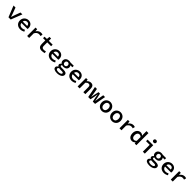

<svg xmlns="http://www.w3.org/2000/svg" viewBox="1127 -4222 7928 7928"><g transform="rotate(45 5091.5 -257.5)"><path d="M237 0H368L559 -491H449L354 -236C336 -187 321 -138 305 -88H301C285 -138 270 -187 252 -236L157 -491H41Z M661 -245C661 -83 780 12 929 12C1001 12 1068 -12 1121 -45L1082 -117C1037 -92 995 -77 944 -77C855 -77 787 -126 779 -214H1136C1138 -226 1141 -248 1141 -270C1141 -406 1059 -503 913 -503C785 -503 661 -406 661 -245ZM778 -292C791 -372 850 -414 916 -414C994 -414 1035 -368 1035 -292Z M1328 0H1444V-271C1494 -366 1560 -401 1627 -401C1664 -401 1684 -396 1716 -386L1740 -483C1711 -497 1685 -503 1645 -503C1560 -503 1486 -459 1436 -380H1433L1423 -491H1328Z M1987 -198C1987 -72 2038 12 2187 12C2246 12 2301 -1 2345 -16L2323 -100C2291 -88 2257 -80 2215 -80C2132 -80 2102 -117 2102 -198V-400H2326V-491H2102V-625H2007L1992 -491L1856 -486V-400H1987Z M2458 -245C2458 -83 2577 12 2726 12C2798 12 2865 -12 2918 -45L2879 -117C2834 -92 2792 -77 2741 -77C2652 -77 2584 -126 2576 -214H2933C2935 -226 2938 -248 2938 -270C2938 -406 2856 -503 2710 -503C2582 -503 2458 -406 2458 -245ZM2575 -292C2588 -372 2647 -414 2713 -414C2791 -414 2832 -368 2832 -292Z M3153 71C3153 48 3166 27 3201 6C3220 12 3244 14 3276 14H3354C3419 14 3453 24 3453 62C3453 104 3391 142 3295 142C3204 142 3153 115 3153 71ZM3057 86C3057 174 3146 217 3281 217C3454 217 3564 140 3564 43C3564 -42 3498 -77 3371 -77H3271C3210 -77 3178 -91 3178 -124C3178 -143 3189 -157 3208 -169C3234 -160 3260 -156 3283 -156C3393 -156 3479 -213 3479 -322C3479 -356 3463 -386 3446 -406H3561V-491H3360C3338 -499 3312 -503 3283 -503C3175 -503 3081 -439 3081 -326C3081 -268 3109 -224 3144 -200V-196C3108 -171 3085 -136 3085 -103C3085 -62 3109 -36 3135 -21V-17C3084 10 3057 47 3057 86ZM3283 -228C3232 -228 3190 -264 3190 -326C3190 -386 3232 -424 3283 -424C3334 -424 3377 -386 3377 -326C3377 -264 3334 -228 3283 -228Z M3656 -245C3656 -83 3775 12 3924 12C3996 12 4063 -12 4116 -45L4077 -117C4032 -92 3990 -77 3939 -77C3850 -77 3782 -126 3774 -214H4131C4133 -226 4136 -248 4136 -270C4136 -406 4054 -503 3908 -503C3780 -503 3656 -406 3656 -245ZM3773 -292C3786 -372 3845 -414 3911 -414C3989 -414 4030 -368 4030 -292Z M4275 0H4391V-335C4436 -381 4469 -404 4517 -404C4584 -404 4609 -368 4609 -289V0H4725V-304C4725 -431 4673 -503 4560 -503C4485 -503 4429 -464 4383 -417H4379L4370 -491H4275Z M4893 0H5026L5068 -204C5078 -267 5084 -310 5090 -348H5094C5102 -297 5109 -251 5117 -205L5160 0H5295L5386 -491H5280L5235 -236C5228 -189 5223 -143 5215 -95H5211C5203 -143 5194 -189 5184 -236L5138 -443H5052L5006 -236C4996 -190 4988 -143 4981 -95H4977C4970 -143 4965 -189 4957 -236L4912 -491H4798Z M5444 -245C5444 -82 5562 12 5691 12C5820 12 5938 -82 5938 -245C5938 -409 5820 -503 5691 -503C5562 -503 5444 -409 5444 -245ZM5563 -245C5563 -344 5611 -409 5691 -409C5771 -409 5819 -344 5819 -245C5819 -147 5771 -82 5691 -82C5611 -82 5563 -147 5563 -245Z M6043 -245C6043 -82 6161 12 6290 12C6419 12 6537 -82 6537 -245C6537 -409 6419 -503 6290 -503C6161 -503 6043 -409 6043 -245ZM6162 -245C6162 -344 6210 -409 6290 -409C6370 -409 6418 -344 6418 -245C6418 -147 6370 -82 6290 -82C6210 -82 6162 -147 6162 -245Z M6719 0H6835V-271C6885 -366 6951 -401 7018 -401C7055 -401 7075 -396 7107 -386L7131 -483C7102 -497 7076 -503 7036 -503C6951 -503 6877 -459 6827 -380H6824L6814 -491H6719Z M7241 -245C7241 -83 7325 12 7451 12C7506 12 7561 -19 7599 -57H7602L7611 0H7706V-706H7590V-528L7595 -445C7555 -481 7516 -503 7458 -503C7346 -503 7241 -405 7241 -245ZM7360 -246C7360 -349 7417 -408 7485 -408C7521 -408 7555 -396 7590 -363V-142C7556 -102 7520 -83 7479 -83C7404 -83 7360 -140 7360 -246Z M7871 -400H8084V0H8199V-491H7871ZM8133 -577C8181 -577 8215 -608 8215 -654C8215 -700 8181 -732 8133 -732C8086 -732 8051 -700 8051 -654C8051 -608 8086 -577 8133 -577Z M8544 71C8544 48 8557 27 8592 6C8611 12 8635 14 8667 14H8745C8810 14 8844 24 8844 62C8844 104 8782 142 8686 142C8595 142 8544 115 8544 71ZM8448 86C8448 174 8537 217 8672 217C8845 217 8955 140 8955 43C8955 -42 8889 -77 8762 -77H8662C8601 -77 8569 -91 8569 -124C8569 -143 8580 -157 8599 -169C8625 -160 8651 -156 8674 -156C8784 -156 8870 -213 8870 -322C8870 -356 8854 -386 8837 -406H8952V-491H8751C8729 -499 8703 -503 8674 -503C8566 -503 8472 -439 8472 -326C8472 -268 8500 -224 8535 -200V-196C8499 -171 8476 -136 8476 -103C8476 -62 8500 -36 8526 -21V-17C8475 10 8448 47 8448 86ZM8674 -228C8623 -228 8581 -264 8581 -326C8581 -386 8623 -424 8674 -424C8725 -424 8768 -386 8768 -326C8768 -264 8725 -228 8674 -228Z M9047 -245C9047 -83 9166 12 9315 12C9387 12 9454 -12 9507 -45L9468 -117C9423 -92 9381 -77 9330 -77C9241 -77 9173 -126 9165 -214H9522C9524 -226 9527 -248 9527 -270C9527 -406 9445 -503 9299 -503C9171 -503 9047 -406 9047 -245ZM9164 -292C9177 -372 9236 -414 9302 -414C9380 -414 9421 -368 9421 -292Z M9714 0H9830V-271C9880 -366 9946 -401 10013 -401C10050 -401 10070 -396 10102 -386L10126 -483C10097 -497 10071 -503 10031 -503C9946 -503 9872 -459 9822 -380H9819L9809 -491H9714Z"/></g></svg>

Font: Source Code Pro Semibold
Style: Regular
Weight: 600
Monospace: yes
Designer: Paul D. Hunt
Foundry: Adobe Systems Incorporated
Version: Version 1.017;PS 1.000;hotconv 1.0.70;makeotf.lib2.5.5900